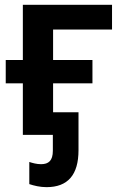

<svg xmlns="http://www.w3.org/2000/svg" viewBox="-20 -562 510 800"><path d="M173.8 217.8C262.7 217.8 307.1 166.5 307.1 64V-94.2H201.2V-214.8H365.2V-312H201.2V-439H446.8V-542H75.2V-312H3.9V-214.8H75.2V0H200.2V65.9C200.2 107.4 182.6 122.1 150.9 122.1C132.8 122.1 115.2 117.2 102.1 112.8V205.1C121.1 211.4 146 217.8 173.8 217.8Z"/></svg>

Font: Noto Reveo Sans
Style: Regular
Weight: 600
Designer: Monotype Design Team
Foundry: Monotype Imaging Inc.
Version: Version 2.007